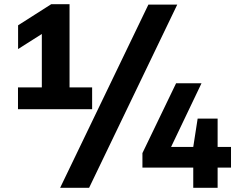

<svg xmlns="http://www.w3.org/2000/svg" viewBox="-20 -830 1136 918"><path d="M66 -308V-412H180V-667.5L66.5 -595.5V-709L225 -810H312.5V-412H420.5V-308ZM267.5 68 689.5 -808H827.5L406 68ZM661 -28.5V-98L822 -432H943.5L798 -127.5H904L925 -263H1020.5V-127.5H1084.5V-28.5H1020.5V68H904V-28.5Z"/></svg>

Font: Encode Sans SmExp
Style: Bold
Weight: 700
Width: 6
Designer: Multiple Designers
Foundry: Impallari Type
Version: Version 3.002; ttfautohint (v1.8.3) -l 8 -r 50 -G 200 -x 14 